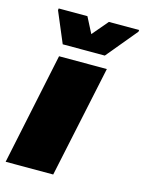

<svg xmlns="http://www.w3.org/2000/svg" viewBox="-115 -779 637 846"><g transform="rotate(15 204.0 -356.5)"><path d="M-5 0 102 -510H320L212 0ZM104 -565 45 -705 46 -713H177L214 -641L275 -713H413L412 -705L296 -565Z"/></g></svg>

Font: Saira Thin Black
Style: Italic
Weight: 900
Italic angle: -12°
Version: Version 1.101